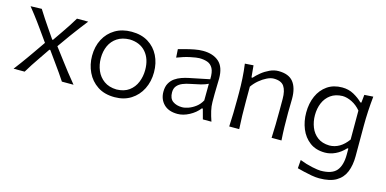

<svg xmlns="http://www.w3.org/2000/svg" viewBox="-71 -926 3080 1532"><g transform="rotate(15 1469.0 -160.0)"><path d="M29.8 0Q56.2 -34.7 75.2 -60.5Q94.2 -86.4 110.6 -109.4Q127 -132.3 145 -158.2L218.3 -263.7L147.9 -362.8Q129.4 -389.2 112.5 -411.9Q95.7 -434.6 76.7 -459.5Q57.6 -484.4 31.7 -516.6L123.5 -519.5Q147 -482.4 166.5 -452.4Q186 -422.4 209 -389.2L267.6 -303.7H273.9L333 -389.6Q356 -422.9 374.8 -451.9Q393.6 -481 415 -516.6H507.8Q481.4 -482.9 463.1 -459Q444.8 -435.1 429 -413.8Q413.1 -392.6 394 -366.7L320.8 -263.7L400.9 -157.7Q428.7 -120.1 456.3 -85.2Q483.9 -50.3 524.9 0H428.7Q406.2 -33.7 386.5 -62.5Q366.7 -91.3 341.3 -126L273.9 -220.2H266.6L205.1 -129.9Q180.7 -94.2 161.6 -65.2Q142.6 -36.1 121.1 0Z M865.7 11.2Q781.7 11.2 724.4 -26.9Q667 -64.9 637.5 -127.2Q607.9 -189.5 607.9 -261.7Q607.9 -339.4 639.6 -399.7Q671.4 -460 729 -494.4Q786.6 -528.8 864.7 -528.8Q945.3 -528.8 1002.2 -493.7Q1059.1 -458.5 1089.4 -397.9Q1119.6 -337.4 1119.6 -261.7Q1119.6 -185.1 1088.6 -123.3Q1057.6 -61.5 1000.5 -25.1Q943.4 11.2 865.7 11.2ZM865.7 -52.2Q928.2 -53.7 968.3 -83.3Q1008.3 -112.8 1027.6 -160.2Q1046.9 -207.5 1046.9 -261.7Q1046.9 -352.1 999.5 -407.2Q952.1 -462.4 865.7 -465.3Q804.2 -463.9 762.9 -436.8Q721.7 -409.7 700.9 -364.3Q680.2 -318.8 680.2 -261.7Q680.2 -207.5 700.2 -160.4Q720.2 -113.3 761.5 -83.5Q802.7 -53.7 865.7 -52.2Z M1385.3 10.3Q1311.5 10.3 1271.7 -30Q1231.9 -70.3 1231.9 -132.3Q1231.9 -174.3 1247.6 -202.1Q1263.2 -230 1288.1 -247.3Q1313 -264.6 1341.6 -274.4Q1370.1 -284.2 1396 -289.6L1567.4 -324.7Q1569.3 -384.3 1553 -414.3Q1536.6 -444.3 1507.3 -454.6Q1478 -464.8 1440.9 -464.8Q1419.4 -464.8 1367.9 -454.1Q1316.4 -443.4 1259.8 -420.9L1255.4 -489.7Q1279.3 -496.6 1313.5 -505.6Q1347.7 -514.6 1384.5 -521.7Q1421.4 -528.8 1454.1 -528.8Q1537.1 -528.8 1585.7 -486.1Q1634.3 -443.4 1634.3 -348.1Q1634.3 -325.2 1632.8 -289.6Q1631.3 -253.9 1631.3 -220.2V-153.8Q1631.3 -120.1 1640.1 -82Q1648.9 -43.9 1664.1 0H1593.3L1570.8 -83H1563Q1531.2 -42 1481.7 -15.9Q1432.1 10.3 1385.3 10.3ZM1406.7 -50.8Q1430.2 -50.8 1460.2 -61.5Q1490.2 -72.3 1518.6 -94Q1546.9 -115.7 1564.9 -149.4L1565.9 -287.1Q1557.1 -282.7 1542.7 -277.1Q1528.3 -271.5 1500.5 -264.4Q1472.7 -257.3 1422.9 -247.6Q1390.1 -241.7 1362.1 -230.2Q1334 -218.8 1316.9 -198.5Q1299.8 -178.2 1299.8 -145.5Q1299.8 -94.2 1330.3 -72.5Q1360.8 -50.8 1406.7 -50.8Z M1811 0Q1814 -57.6 1815.4 -111.1Q1816.9 -164.6 1816.9 -228.5V-280.8Q1816.9 -337.4 1813.5 -397.5Q1810.1 -457.5 1801.8 -516.6L1872.1 -521.5L1881.3 -423.8H1890.1Q1909.7 -446.8 1939.7 -471.2Q1969.7 -495.6 2005.6 -512.2Q2041.5 -528.8 2077.6 -528.8Q2162.1 -528.8 2200.2 -481.2Q2238.3 -433.6 2238.3 -343.3Q2238.3 -310.1 2237.3 -280.8Q2236.3 -251.5 2236.3 -228.5Q2236.3 -164.6 2237.5 -111.1Q2238.8 -57.6 2242.7 0H2161.1Q2163.6 -57.6 2164.8 -110.8Q2166 -164.1 2166 -226.1V-322.3Q2166 -390.6 2142.1 -425.8Q2118.2 -460.9 2056.2 -460.9Q2031.2 -460.9 2000.5 -446Q1969.7 -431.2 1939.7 -406Q1909.7 -380.9 1887.7 -349.1V-226.1Q1887.7 -164.1 1888.9 -110.8Q1890.1 -57.6 1893.6 0Z M2610.8 213.9Q2582 213.9 2547.4 207.8Q2512.7 201.7 2480.5 193.8Q2448.2 186 2426.3 180.2L2431.6 110.8Q2485.4 131.8 2535.2 142.1Q2585 152.3 2605.5 152.3Q2699.2 152.3 2737.1 107.7Q2774.9 63 2774.9 -26.9V-75.7H2766.6Q2730 -36.1 2687.3 -16.1Q2644.5 3.9 2601.6 3.9Q2526.4 3.9 2476.1 -33.9Q2425.8 -71.8 2400.6 -133.3Q2375.5 -194.8 2375.5 -266.6Q2375.5 -342.8 2402.3 -403.3Q2429.2 -463.9 2480 -499Q2530.8 -534.2 2602.5 -534.2Q2655.8 -534.2 2698.7 -510.5Q2741.7 -486.8 2772 -456.5H2780.3L2787.1 -522.5L2859.9 -527.3Q2853.5 -466.3 2850.1 -404.3Q2846.7 -342.3 2846.7 -283.7V-31.7Q2846.7 42 2824.5 97.4Q2802.2 152.8 2750.7 183.3Q2699.2 213.9 2610.8 213.9ZM2621.1 -60.1Q2710 -61 2773.9 -149.9V-389.2Q2741.7 -427.7 2700.9 -448Q2660.2 -468.3 2622.6 -468.8Q2564.5 -467.3 2525.6 -439.5Q2486.8 -411.6 2467.5 -366Q2448.2 -320.3 2448.2 -264.6Q2448.2 -211.4 2466.6 -165.3Q2484.9 -119.1 2523.2 -90.3Q2561.5 -61.5 2621.1 -60.1Z"/></g></svg>

Font: Pinar-FD Regular
Style: FD-Regular
Weight: 400
Designer: Amin Abedi
Version: Version 3.000